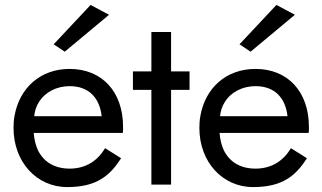

<svg xmlns="http://www.w3.org/2000/svg" viewBox="-20 -750 1310 780"><path d="M423 -690 348 -730 198 -570 243 -540ZM407 -148C377 -98 330 -65 263 -65C203 -65 158 -91 134 -140C125 -160 119 -183 117 -210H479C480 -218 480 -226 480 -234C480 -379 393 -470 263 -470C144 -470 59 -393 39 -279C36 -263 35 -247 35 -230C35 -92 129 10 253 10C373 10 426 -36 472 -107ZM119 -278C121 -299 127 -318 138 -335C163 -376 210 -400 263 -400C343 -400 385 -350 393 -278Z M520 -460V-385H595V0H675V-385H750V-460H675V-620H595V-460Z M1178 -690 1103 -730 953 -570 998 -540ZM1162 -148C1132 -98 1085 -65 1018 -65C958 -65 913 -91 889 -140C880 -160 874 -183 872 -210H1234C1235 -218 1235 -226 1235 -234C1235 -379 1148 -470 1018 -470C899 -470 814 -393 794 -279C791 -263 790 -247 790 -230C790 -92 884 10 1008 10C1128 10 1181 -36 1227 -107ZM874 -278C876 -299 882 -318 893 -335C918 -376 965 -400 1018 -400C1098 -400 1140 -350 1148 -278Z"/></svg>

Font: Jost
Style: Regular
Weight: 400
Version: Version 3.710